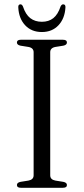

<svg xmlns="http://www.w3.org/2000/svg" viewBox="-20 -888 396 908"><path d="M217.5 -59Q217.5 -38.5 242 -34L279.5 -28Q296.5 -24.5 296.5 -13Q296.5 0 277.5 0H78.5Q60 0 60 -13Q60 -24.5 77 -28L114.5 -34Q139 -38.5 139 -59V-641Q139 -661.5 114.5 -666L77 -672Q60 -675.5 60 -687Q60 -700 78.5 -700H277.5Q296.5 -700 296.5 -687Q296.5 -675.5 279.5 -672L242 -666Q217.5 -661.5 217.5 -641ZM178 -785Q210.5 -785 232.2 -802.2Q254 -819.5 266.5 -857.5Q271.5 -867.5 278.5 -867.5Q290.5 -867.5 289.5 -853Q286.5 -800.5 256.5 -768.5Q226.5 -736.5 178 -736.5Q129 -736.5 99 -768.5Q69 -800.5 66.5 -853Q65.5 -867.5 77 -867.5Q84 -867.5 88.5 -857.5Q101 -819.5 123.2 -802.2Q145.5 -785 178 -785Z"/></svg>

Font: Fraunces 9pt Light
Style: Regular
Weight: 300
Version: Version 1.000;[0bf87f6ff]